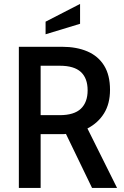

<svg xmlns="http://www.w3.org/2000/svg" viewBox="-20 -932 616 952"><path d="M73.5 0V-700H288Q360 -700 413.5 -677Q467 -654 496.2 -606.8Q525.5 -559.5 525.5 -486.5Q525.5 -418 496 -370.2Q466.5 -322.5 413.5 -295L560.5 0H436.5L307 -268Q304 -267.5 300.5 -267.2Q297 -267 293 -267H181.5V0ZM181.5 -361H276Q347.5 -361 381 -393Q414.5 -425 414.5 -484Q414.5 -544 381 -575Q347.5 -606 277 -606H181.5ZM206 -762V-824.5L377 -912.5V-814Z"/></svg>

Font: Cabin SemiCondensedMedium
Style: Regular
Weight: 500
Width: 4
Designer: Pablo Impallari
Foundry: Pablo Impallari. http://www.impallari.com Igino Marini. http://www.ikern.com
Version: Version 3.001